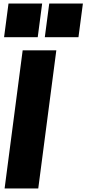

<svg xmlns="http://www.w3.org/2000/svg" viewBox="-20 -1064 488 1084"><path d="M193 -854H3L28 -1044H218ZM423 -854H233L258 -1044H448ZM196 0H6L108 -780H298Z"/></svg>

Font: Tanohe Sans ExtraBold
Style: Italic
Weight: 800
Designer: Village Type and Design LLC & Cristiano Sobral
Foundry: Cooper Hewitt Smithsonian Design Museum
Version: Version 1.00;September 29, 2021;FontCreator 13.0.0.2655 64-b